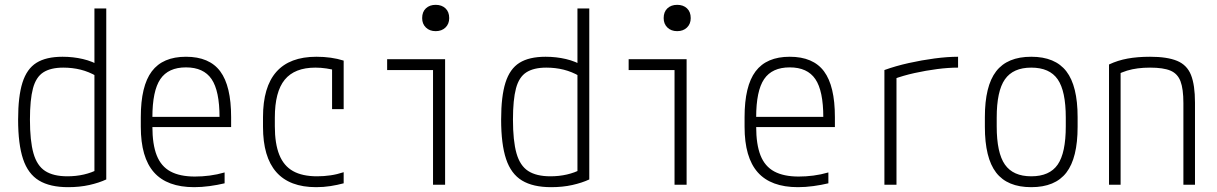

<svg xmlns="http://www.w3.org/2000/svg" viewBox="-20 -765 5040 795"><path d="M262 10Q187 10 141.5 -17.5Q96 -45 75.5 -106.5Q55 -168 55 -270Q55 -366 73 -423Q91 -480 131 -505Q171 -530 239 -530Q283 -530 323.5 -520.5Q364 -511 396 -491L379 -450Q348 -468 314 -476.5Q280 -485 242 -485Q190 -485 159.5 -465.5Q129 -446 116.5 -399Q104 -352 104 -270Q104 -182 118.5 -130.5Q133 -79 167 -57Q201 -35 259 -35Q295 -35 327.5 -42.5Q360 -50 386 -64L371 -34V-730H420V-22Q390 -8 350 1Q310 10 262 10Z M784 10Q672 10 617.5 -51.5Q563 -113 563 -240V-280Q563 -409 608.5 -469.5Q654 -530 750 -530Q847 -530 892 -469.5Q937 -409 937 -280V-239H587V-281H903L889 -265V-279Q889 -389 856 -437.5Q823 -486 750 -486Q677 -486 644 -437.5Q611 -389 611 -279V-241Q611 -167 629 -121.5Q647 -76 686 -55Q725 -34 787 -34Q817 -34 848 -38Q879 -42 910 -51V-6Q881 1 848 5.5Q815 10 784 10Z M1289 10Q1069 10 1069 -240V-280Q1069 -530 1290 -530Q1353 -530 1403 -514V-313H1355V-505L1376 -472Q1355 -478 1332 -481.5Q1309 -485 1286 -485Q1200 -485 1159 -435Q1118 -385 1118 -278V-242Q1118 -170 1136.5 -124Q1155 -78 1193.5 -56.5Q1232 -35 1293 -35Q1321 -35 1348.5 -39Q1376 -43 1403 -52V-6Q1377 1 1348.5 5.5Q1320 10 1289 10Z M1773 0V-475H1583V-520H1823V0ZM1784 -636Q1759 -636 1743.5 -651Q1728 -666 1728 -690Q1728 -716 1743.5 -730.5Q1759 -745 1784 -745Q1809 -745 1824.5 -730.5Q1840 -716 1840 -690Q1840 -666 1824.5 -651Q1809 -636 1784 -636Z M2262 10Q2187 10 2141.5 -17.5Q2096 -45 2075.5 -106.5Q2055 -168 2055 -270Q2055 -366 2073 -423Q2091 -480 2131 -505Q2171 -530 2239 -530Q2283 -530 2323.5 -520.5Q2364 -511 2396 -491L2379 -450Q2348 -468 2314 -476.5Q2280 -485 2242 -485Q2190 -485 2159.5 -465.5Q2129 -446 2116.5 -399Q2104 -352 2104 -270Q2104 -182 2118.5 -130.5Q2133 -79 2167 -57Q2201 -35 2259 -35Q2295 -35 2327.5 -42.5Q2360 -50 2386 -64L2371 -34V-730H2420V-22Q2390 -8 2350 1Q2310 10 2262 10Z M2773 0V-475H2583V-520H2823V0ZM2784 -636Q2759 -636 2743.5 -651Q2728 -666 2728 -690Q2728 -716 2743.5 -730.5Q2759 -745 2784 -745Q2809 -745 2824.5 -730.5Q2840 -716 2840 -690Q2840 -666 2824.5 -651Q2809 -636 2784 -636Z M3284 10Q3172 10 3117.5 -51.5Q3063 -113 3063 -240V-280Q3063 -409 3108.5 -469.5Q3154 -530 3250 -530Q3347 -530 3392 -469.5Q3437 -409 3437 -280V-239H3087V-281H3403L3389 -265V-279Q3389 -389 3356 -437.5Q3323 -486 3250 -486Q3177 -486 3144 -437.5Q3111 -389 3111 -279V-241Q3111 -167 3129 -121.5Q3147 -76 3186 -55Q3225 -34 3287 -34Q3317 -34 3348 -38Q3379 -42 3410 -51V-6Q3381 1 3348 5.5Q3315 10 3284 10Z M3642 -475Q3689 -492 3743 -504Q3797 -516 3850 -523Q3903 -530 3947 -530V-485Q3907 -485 3860.5 -479Q3814 -473 3766.5 -462.5Q3719 -452 3679 -437L3692 -462V0H3642Z M4250 10Q4151 10 4104.5 -50.5Q4058 -111 4058 -240V-280Q4058 -409 4104.5 -469.5Q4151 -530 4250 -530Q4349 -530 4395.5 -469.5Q4442 -409 4442 -280V-240Q4442 -111 4395.5 -50.5Q4349 10 4250 10ZM4250 -35Q4326 -35 4359.5 -83.5Q4393 -132 4393 -242V-278Q4393 -388 4359.5 -436.5Q4326 -485 4250 -485Q4175 -485 4141 -436.5Q4107 -388 4107 -278V-242Q4107 -132 4141 -83.5Q4175 -35 4250 -35Z M4572 -498Q4608 -515 4649 -522.5Q4690 -530 4742 -530Q4813 -530 4854 -513Q4895 -496 4911.5 -454.5Q4928 -413 4928 -340V0H4880V-338Q4880 -397 4868 -428.5Q4856 -460 4826.5 -472.5Q4797 -485 4742 -485Q4715 -485 4691.5 -482Q4668 -479 4646.5 -472.5Q4625 -466 4602 -454L4620 -486V0H4572Z"/></svg>

Font: M PLUS Code Latin Light
Style: Regular
Weight: 300
Designer: Coji Morishita
Foundry: UNDERFOREST DESIGN
Version: Version 1.002; ttfautohint (v1.8.3)